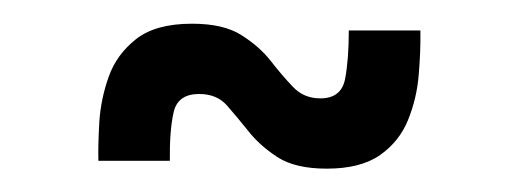

<svg xmlns="http://www.w3.org/2000/svg" viewBox="-20 -339 437 162"><path d="M255.7 -196.7Q229.3 -196.7 214.3 -206.3Q199.3 -216 189.7 -228.2Q180 -240.3 171.5 -250Q163 -259.7 148 -259.7Q130 -259.7 126.5 -244.3Q123 -229 123.3 -203.3H63Q62.7 -216.7 63.8 -236Q65 -255.3 71.7 -274.2Q78.3 -293 94.8 -306Q111.3 -319 142 -319Q168.7 -319 183.8 -309.3Q199 -299.7 208.5 -287.5Q218 -275.3 227.2 -265.7Q236.3 -256 250.3 -256Q268 -256 271.2 -272.5Q274.3 -289 274.3 -313.3H334.7Q335 -296 333.3 -276Q331.7 -256 324.3 -237.8Q317 -219.7 300.7 -208.2Q284.3 -196.7 255.7 -196.7Z"/></svg>

Font: Darker Grotesque Light
Style: Regular
Weight: 300
Designer: Gabriel Lam
Foundry: TypeRant
Version: Version 1.000;gftools[0.9.28]